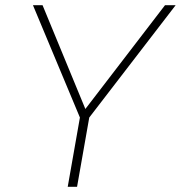

<svg xmlns="http://www.w3.org/2000/svg" viewBox="-20 -720 697 740"><path d="M288 -267 107 -700H144L309 -300L616 -700H657L324 -267L277 0H241Z"/></svg>

Font: Bai Jamjuree ExtraLight
Style: Italic
Weight: 275
Italic angle: -10°
Version: Version 1.000; ttfautohint (v1.6)